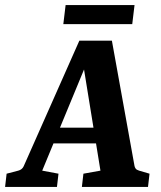

<svg xmlns="http://www.w3.org/2000/svg" viewBox="-36 -735 633 755"><path d="M158 -233H377L391 -171H135ZM493 -82Q494 -77 497.5 -72Q501 -67 511 -64L552 -52L546 0H286L292 -52L359 -64L284 -526H321L130 -64L194 -52L188 0H-16L-10 -52L36 -64Q51 -68 57 -81L276 -575H404ZM222 -715H493L484 -640H213Z"/></svg>

Font: Yrsa
Style: Italic
Weight: 400
Italic angle: -7.10001°
Designer: Anna Giedrys (Yrsa+Rasa design), David Brezina (Yrsa art-direction, Rasa art-direction, design)
Foundry: Rosetta Type Foundry
Version: Version 2.004